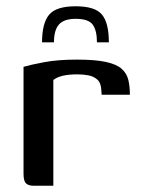

<svg xmlns="http://www.w3.org/2000/svg" viewBox="-20 -592 452 612"><path d="M221 -572Q283 -572 305 -545.5Q327 -519 327 -457H289Q289 -495 275.5 -513.5Q262 -532 221 -532Q184 -532 168 -514Q152 -496 152 -457H114Q114 -518 136.5 -545Q159 -572 221 -572ZM150 0H86Q71 0 63 -7.5Q55 -15 55 -38V-379Q79 -386 122 -394Q165 -402 225 -402Q284 -402 318 -394.5Q352 -387 368 -372.5Q384 -358 389 -337.5Q394 -317 394 -290H304L303 -304Q302 -328 290 -338.5Q278 -349 261 -352Q244 -355 227 -355Q172 -355 150 -337Z"/></svg>

Font: Genos Medium
Style: Regular
Weight: 500
Designer: Robert E. Leuschke
Foundry: Robert E. Leuschke
Version: Version 1.010; ttfautohint (v1.8.3)